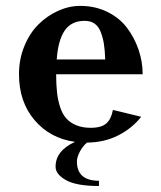

<svg xmlns="http://www.w3.org/2000/svg" viewBox="-20 -470 542 646"><path d="M170.9 -270H334Q333 -300.8 329.6 -322.3Q326.2 -343.8 318.8 -362.5Q311.5 -381.3 298.1 -390.6Q284.7 -399.9 265.1 -399.9Q219.7 -399.9 197.5 -366.9Q175.3 -334 170.9 -270ZM168.9 -220.2Q168.9 -185.1 171.9 -158.9Q174.8 -132.8 182.4 -109.6Q189.9 -86.4 202.9 -71.8Q215.8 -57.1 236.6 -48.6Q257.3 -40 285.2 -40Q321.3 -40 337.9 -54.9Q354.5 -69.8 359.9 -100.1L455.1 -77.1Q423.8 -37.6 377.2 -14.2Q330.6 9.3 272.5 9.8Q258.3 22 248.5 40.5Q238.8 59.1 238.8 73.2Q238.8 138.2 313 138.2V155.8Q236.8 155.8 201.9 136Q167 116.2 167 90.8Q167 37.1 232.4 7.3Q148.4 -4.4 96.2 -65.9Q43.9 -127.4 43.9 -220.2Q43.9 -271 62 -314.9Q80.1 -358.9 109.4 -387.9Q138.7 -417 175.5 -433.6Q212.4 -450.2 250 -450.2Q300.3 -450.2 341.3 -429.9Q382.3 -409.7 407.5 -376.2Q432.6 -342.8 446.3 -302.5Q460 -262.2 460 -220.2Z"/></svg>

Font: Pfennig
Style: Bold
Weight: 700
Version: Version 20120410 ; ttfautohint (v0.8)